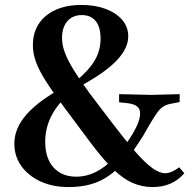

<svg xmlns="http://www.w3.org/2000/svg" viewBox="-20 -745 771 777"><path d="M598 12Q555 12 517 -4.5Q479 -21 439 -59.5Q399 -98 350 -163L241 -309Q194 -372 166 -416Q138 -460 125.5 -494.5Q113 -529 113 -562Q113 -637 166 -681Q219 -725 310 -725Q365 -725 407.5 -709Q450 -693 474.5 -664.5Q499 -636 499 -598Q499 -549 451.5 -499.5Q404 -450 304 -396L287 -416Q342 -463 364.5 -502.5Q387 -542 387 -589Q387 -635 367.5 -659.5Q348 -684 311 -684Q274 -684 252.5 -659Q231 -634 231 -591Q231 -563 242.5 -532Q254 -501 278.5 -461.5Q303 -422 343 -367L432 -250Q489 -175 528.5 -130Q568 -85 597 -64.5Q626 -44 648 -44Q674 -44 705 -68L726 -44Q678 12 598 12ZM257 12Q193 12 143.5 -11Q94 -34 66 -73.5Q38 -113 38 -164Q38 -226 88 -282.5Q138 -339 239 -393L260 -365Q163 -281 163 -171Q163 -105 196.5 -67.5Q230 -30 289 -30Q330 -30 368 -49Q406 -68 444 -108L470 -77Q427 -31 376.5 -9.5Q326 12 257 12ZM514 -127 485 -156Q505 -183 519 -207Q533 -231 540 -251Q547 -271 547 -286Q547 -305 534 -315Q521 -325 492 -328L462 -331V-364L593 -361L707 -364V-332L676 -326Q657 -323 643.5 -315.5Q630 -308 617.5 -291Q605 -274 586 -242Q570 -213 559 -195Q548 -177 538 -162.5Q528 -148 514 -127Z"/></svg>

Font: Baskervville SemiBold
Style: Regular
Weight: 600
Version: Version 1.100